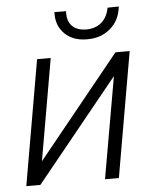

<svg xmlns="http://www.w3.org/2000/svg" viewBox="-52 -763 654 808"><g transform="rotate(-5 275.0 -359.5)"><path d="M432.6 -718.3C422.9 -666 388.7 -634.8 335 -634.8C334 -634.8 333.5 -634.8 333 -634.8C280.3 -636.2 256.8 -667 256.8 -710.4C256.8 -712.9 257.3 -715.8 257.3 -718.8L208 -719.2C208 -716.3 208 -713.4 208 -710.4C208 -677.2 218.8 -649.4 241.2 -627.4C263.2 -605.5 293.5 -593.8 332 -593.3C334 -593.3 336.4 -593.3 338.4 -593.3C375 -593.3 406.7 -604 433.1 -626.5C460 -648.4 475.6 -679.7 480 -719.2ZM101.1 -98.6 175.8 -528.3H118.2L26.4 0H85.9L434.1 -429.2L358.9 0H417.5L509.3 -528.3H449.2Z"/></g></svg>

Font: Roboto Light
Style: Italic
Weight: 300
Italic angle: -12°
Designer: Google
Version: Version 2.137; 2017